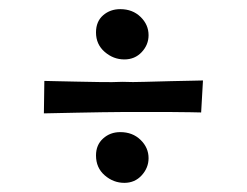

<svg xmlns="http://www.w3.org/2000/svg" viewBox="-20 -503 540 420"><path d="M76 -255 77 -326Q80 -326 99 -325.5Q118 -325 145 -324.5Q172 -324 199.5 -323.5Q227 -323 248 -324Q269 -323 297.5 -324Q326 -325 354 -325.5Q382 -326 402 -326.5Q422 -327 424 -327L420 -257Q416 -257 396.5 -257.5Q377 -258 350.5 -258Q324 -258 297 -258Q270 -258 250 -258Q231 -258 203.5 -257.5Q176 -257 148 -256.5Q120 -256 100 -255.5Q80 -255 76 -255ZM252 -103Q228 -103 209 -119.5Q190 -136 190 -163Q190 -186 205.5 -200Q221 -214 243 -214Q270 -214 287.5 -197Q305 -180 305 -157Q305 -136 290 -119.5Q275 -103 252 -103ZM252 -373Q228 -373 209 -389.5Q190 -406 190 -432Q190 -456 205.5 -469.5Q221 -483 243 -483Q270 -483 287.5 -466Q305 -449 305 -426Q305 -405 290 -389Q275 -373 252 -373Z"/></svg>

Font: Truculenta Medium
Style: Regular
Weight: 500
Version: Version 1.002